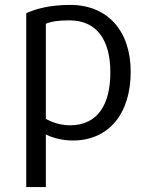

<svg xmlns="http://www.w3.org/2000/svg" viewBox="-20 -561 601 783"><path d="M513 -268C513 -98 424 12 277 12C230 12 189 -1 167 -13V202H87V-507C126 -525 184 -541 266 -541C420 -541 513 -434 513 -268ZM430 -266C430 -399 374 -478 263 -478C217 -478 187 -473 167 -464V-76C187 -65 223 -50 265 -50C381 -50 430 -138 430 -266Z"/></svg>

Font: Repo Regular
Style: Regular
Weight: 400
Designer: Stefan Peev
Foundry: Context Ltd
Version: Version 1.502